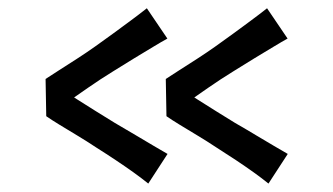

<svg xmlns="http://www.w3.org/2000/svg" viewBox="-20 -507 799 460"><path d="M90.8 -228.6 89.2 -317.8Q101.8 -326.2 121.3 -338.6Q140.8 -351 163.9 -365.9Q187 -380.8 209 -396.4Q230.8 -411.8 251.2 -426.8Q271.6 -441.8 292.1 -456.9Q312.6 -472 331.8 -487.2L381 -414.6Q367.8 -407.4 347 -394.8Q326.2 -382.2 301.3 -367.2Q276.4 -352.2 251.2 -336.2Q220 -317 190.1 -296.2Q160.2 -275.4 134.8 -257.7Q109.4 -240 90.8 -228.6ZM335.2 -67.2Q319.2 -80.2 299.6 -94.2Q280 -108.2 257.5 -123.2Q235 -138.2 210.6 -153.6Q188 -168.6 164.7 -182.6Q141.4 -196.6 122.1 -208.4Q102.8 -220.2 90.8 -228.6L89.2 -317.8Q102.4 -309.2 121.7 -296.7Q141 -284.2 163.7 -269.6Q186.4 -255 209.9 -240.5Q233.4 -226 255 -212.6Q281.2 -197.6 304.8 -183.3Q328.4 -169 348.3 -157.5Q368.2 -146 381.4 -138.2ZM378.8 -228.6 377.2 -317.8Q389.8 -326.2 409.3 -338.6Q428.8 -351 451.9 -365.9Q475 -380.8 497 -396.4Q518.8 -411.8 539.2 -426.8Q559.6 -441.8 580.1 -456.9Q600.6 -472 619.8 -487.2L669 -414.6Q655.8 -407.4 635 -394.8Q614.2 -382.2 589.3 -367.2Q564.4 -352.2 539.2 -336.2Q508 -317 478.1 -296.2Q448.2 -275.4 422.8 -257.7Q397.4 -240 378.8 -228.6ZM623.2 -67.2Q607.2 -80.2 587.6 -94.2Q568 -108.2 545.5 -123.2Q523 -138.2 498.6 -153.6Q476 -168.6 452.7 -182.6Q429.4 -196.6 410.1 -208.4Q390.8 -220.2 378.8 -228.6L377.2 -317.8Q390.4 -309.2 409.7 -296.7Q429 -284.2 451.7 -269.6Q474.4 -255 497.9 -240.5Q521.4 -226 543 -212.6Q569.2 -197.6 592.8 -183.3Q616.4 -169 636.3 -157.5Q656.2 -146 669.4 -138.2Z"/></svg>

Font: Truculenta
Style: Regular
Weight: 400
Designer: Ivan Castro, Eva Sanz & Omnibus-Type Team
Foundry: Omnibus-Type
Version: Version 1.002